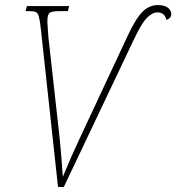

<svg xmlns="http://www.w3.org/2000/svg" viewBox="-20 -738 696 758"><path d="M142 -617Q138 -655 134 -670.5Q130 -686 122.5 -690Q115 -694 97 -694H81L86 -714H253L248 -694H213Q183 -694 175 -686.5Q167 -679 167 -651Q167 -648 171 -592L216 -188Q223 -115 228 -40Q261 -120 293 -188L480 -588Q515 -664 542 -691Q569 -718 603 -718Q628 -718 642 -708Q656 -698 656 -683Q656 -665 637 -660Q630 -689 602 -689Q581 -689 559.5 -667Q538 -645 508 -581L232 0H209Z"/></svg>

Font: Noto Serif NarrowThin
Style: Italic
Weight: 250
Width: 4
Italic angle: -12°
Designer: Monotype Design Team
Foundry: Monotype Imaging Inc.
Version: Version 1.001